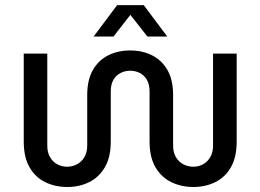

<svg xmlns="http://www.w3.org/2000/svg" viewBox="-20 -720 1020 752"><path d="M243.6 12.4Q196.4 12.4 157.6 -6.3Q118.8 -25 95.9 -64.4Q73 -103.8 73 -165.8V-510H165.2V-149.8Q165.2 -122.6 176.2 -104Q187.2 -85.4 205 -76.2Q222.8 -67 243.2 -67Q263.2 -67 281.2 -76.4Q299.2 -85.8 310.4 -104.4Q321.6 -123 321.6 -149.8V-348.2Q321.6 -407 343.7 -445.6Q365.8 -484.2 403.9 -503.3Q442 -522.4 489.8 -522.4Q537.6 -522.4 575.7 -503.3Q613.8 -484.2 635.9 -445.6Q658 -407 658 -348.2V-149.8Q658 -123 669 -104.4Q680 -85.8 698.2 -76.4Q716.4 -67 737.2 -67Q757.8 -67 775.1 -76.4Q792.4 -85.8 803.4 -104.4Q814.4 -123 814.4 -149.8V-510H907V-165.8Q907 -103.8 884.1 -64.4Q861.2 -25 822.6 -6.3Q784 12.4 737.2 12.4Q690.6 12.4 651.6 -6.3Q612.6 -25 589.2 -64.4Q565.8 -103.8 565.8 -165.8V-361.8Q565.8 -390 555 -407.9Q544.2 -425.8 527.1 -434.4Q510 -443 489.8 -443Q470.2 -443 452.8 -434.4Q435.4 -425.8 424.6 -407.9Q413.8 -390 413.8 -361.8V-165.8Q413.8 -103.8 390.4 -64.4Q367 -25 328.7 -6.3Q290.4 12.4 243.6 12.4ZM346.8 -577 438.8 -700H543L635 -577H557.2L490.6 -661.8L424.6 -577Z"/></svg>

Font: MuseoModerno Thin
Style: Regular
Weight: 100
Designer: Pablo Cosgaya, Héctor Gatti, Marcela Romero, and the Authors of The MuseoModerno Project.
Foundry: Omnibus-Type Team
Version: Version 1.003